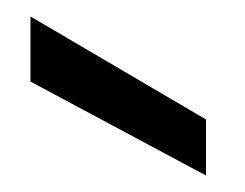

<svg xmlns="http://www.w3.org/2000/svg" viewBox="-20 -802 297 233"><path d="M17 -782 230 -657V-589L17 -703Z"/></svg>

Font: Poppins
Style: Regular
Weight: 400
Designer: Ninad Kale (Devanagari), Jonny Pinhorn (Latin)
Foundry: Indian Type Foundry
Version: Version 3.002 2017